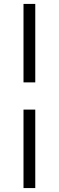

<svg xmlns="http://www.w3.org/2000/svg" viewBox="-20 -749 300 981"><path d="M100.1 -189H160.2V211.9H100.1ZM100.1 -729H160.2V-328.1H100.1Z"/></svg>

Font: Miedinger*
Style: Book
Weight: 400
Version: Version 001.000